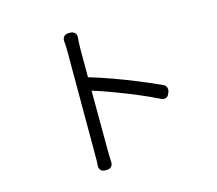

<svg xmlns="http://www.w3.org/2000/svg" viewBox="-111 -911 1222 1080"><g transform="rotate(-15 500.0 -371.5)"><path d="M341 -87Q341 -100 341 -141.5Q341 -183 341 -242Q341 -301 341 -366.5Q341 -432 341 -493.5Q341 -555 341 -602Q341 -649 341 -670Q341 -684 340.5 -702Q340 -720 338 -733Q337 -750 346.5 -760.5Q356 -771 372 -771H383Q400 -771 410 -760.5Q420 -750 418 -733Q417 -719 416 -701.5Q415 -684 415 -670V-503Q480 -484 550 -458.5Q620 -433 687 -405.5Q754 -378 811 -352Q826 -346 831 -332Q836 -318 830 -304L826 -296Q821 -281 808 -276.5Q795 -272 781 -279Q727 -306 662.5 -333Q598 -360 533.5 -384Q469 -408 415 -425L416 -87Q416 -63 416.5 -46Q417 -29 418 -9Q419 7 409.5 17.5Q400 28 383 28H372Q356 28 347 17.5Q338 7 339 -9Q341 -27 341 -43Q341 -59 341 -87Z"/></g></svg>

Font: Chiron GoRound TC N
Style: Regular
Weight: 350
Designer: Ryoko NISHIZUKA 西塚涼子 (kana, bopomofo & ideographs); Paul D. Hunt (Latin, Greek & Cyrillic); Sandoll Communications 산돌커뮤니
Foundry: Adobe
Version: Version 1.000;hotconv 1.1.1;makeotfexe 2.6.0